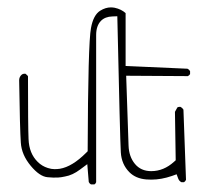

<svg xmlns="http://www.w3.org/2000/svg" viewBox="-20 -505 540 509"><path d="M230 -16.1Q233.4 -17.6 234.9 -22V-412.1Q234.9 -436.5 247.6 -449.7Q258.8 -460.9 277.8 -461.4L291 -461.9Q298.3 -132.3 300.3 -101.1Q302.2 -69.3 323.2 -48.3Q339.8 -31.7 367.7 -29.3Q374 -28.8 380.9 -28.8Q407.7 -28.8 436 -38.6L448.2 -43L452.6 -31.2Q455.1 -24.9 460.9 -22H467.8Q471.2 -23.9 473.1 -28.3L466.3 -214.4Q463.4 -219.2 458.5 -221.7Q457 -221.7 455.1 -221.7Q453.1 -221.7 450.2 -220.2L443.8 -208.5L445.8 -80.1L441.4 -76.2Q414.1 -51.3 380.9 -51.3Q353.5 -51.3 337.6 -70.6Q321.8 -89.8 320.8 -119.1L314.5 -304.2L478 -303.2Q481.9 -305.2 483.9 -308.6V-316.4Q481.4 -320.8 477.1 -322.8L313 -330.1V-470.2Q301.8 -480.5 284.2 -484.4Q278.8 -485.4 273.9 -485.4Q259.8 -485.4 245.6 -476.6Q227.5 -465.3 221.2 -430.7Q213.4 -391.1 212.4 -104L208.5 -100.1Q171.4 -63 138.7 -57.6Q132.3 -56.6 124.3 -56.6Q116.2 -56.6 106.9 -59.6Q91.3 -64.5 80.1 -75.7Q57.1 -98.1 55.7 -136.2Q54.2 -169.4 54.2 -302.7Q53.2 -304.7 51.3 -306.2L47.4 -309.6Q45.9 -309.6 44.9 -309.6Q40.5 -309.6 37.6 -307.1Q30.8 -301.3 30.8 -292Q32.7 -162.6 35.2 -127Q37.1 -94.7 61.5 -65.4Q85 -37.1 106 -35.2Q115.2 -34.2 121.1 -34.2Q127 -34.2 134.3 -34.4Q141.6 -34.7 152.3 -37.1Q172.4 -40.5 192.4 -55.7L211.4 -69.8L215.3 -22.5Q217.3 -18.1 221.2 -16.1Z"/></svg>

Font: NaikaiFont
Style: ExtraLight
Weight: 200
Version: Version 1.89